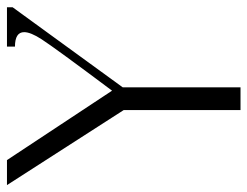

<svg xmlns="http://www.w3.org/2000/svg" viewBox="-109 -623 724 562"><g transform="rotate(-90 253.0 -342.0)"><path d="M65.4 -683.6 268.6 -376Q394 -543.5 418.9 -582Q439.9 -614.3 439.9 -633.3Q439.9 -660.2 397.5 -660.2V-683.6H512.7V-667L278.3 -344.7V0H211.9V-341.8L-7.8 -683.6Z"/></g></svg>

Font: Buda
Style: light
Weight: 400
Version: Version 1.002